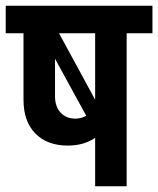

<svg xmlns="http://www.w3.org/2000/svg" viewBox="-30 -650 552 670"><path d="M502 -534H412V0H302V-169Q263 -142 206 -142Q135 -142 93.5 -184Q52 -226 52 -302V-534H-10V-630H502ZM176 -534 302 -302V-305V-534ZM233 -236Q253 -236 271 -246L162 -445V-314Q162 -278 181.5 -257Q201 -236 233 -236Z"/></svg>

Font: Pragati Narrow
Style: Bold
Weight: 700
Designer: Hector Gatti, Marcela Romero, Pablo Cosgaya and Nicolas Silva
Foundry: Omnibus-Type
Version: Version 1.010; ttfautohint (v1.3)